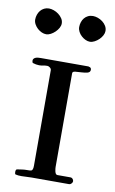

<svg xmlns="http://www.w3.org/2000/svg" viewBox="-80 -726 462 771"><g transform="rotate(10 151.0 -340.5)"><path d="M192.9 -440.9V-58.1Q192.9 -55.7 193.4 -50.8Q193.8 -45.9 195.1 -40.8Q196.3 -35.6 198.7 -31.7Q201.2 -27.8 205.6 -27.8H259.3Q264.6 -27.8 268.3 -23.4Q272 -19 272 -13.7Q272 -9.3 267.6 -4.6Q263.2 0 258.8 0H105.5Q95.7 0 85.9 0.7Q76.2 1.5 64.5 1.5Q57.6 1.5 51.3 1Q44.9 0.5 39.6 -1Q36.6 -2.9 36.6 -10.3Q36.6 -20.5 41.5 -22Q53.7 -23.9 62.5 -25.1Q71.3 -26.4 81.1 -26.4Q88.9 -26.4 92 -26.6Q95.2 -26.9 99.6 -27.8Q106.4 -30.8 106.4 -48.3V-437.5Q106.4 -443.4 100.8 -448Q95.2 -452.6 89.8 -452.6Q78.6 -452.6 72.5 -450.9Q66.4 -449.2 56.6 -449.2Q50.3 -449.2 43.9 -450.4Q37.6 -451.7 31.2 -453.6Q27.8 -455.1 27.8 -459.5Q26.4 -465.8 29.1 -469.7Q31.7 -473.6 36.6 -475.8Q41.5 -478 47.6 -478.5Q53.7 -479 59.1 -479H234.9Q247.6 -479 251 -479Q254.4 -479 255.4 -478Q264.6 -476.6 264.6 -467.3Q264.6 -457 253.4 -454.1Q242.2 -451.2 228.8 -450.7Q215.3 -450.2 204.1 -449Q192.9 -447.8 192.9 -440.9ZM9.3 -627.4Q9.3 -637.7 12.7 -647.5Q16.1 -657.2 22.2 -664.6Q28.3 -671.9 37.1 -676.3Q45.9 -680.7 56.6 -680.7Q65.9 -680.7 76.4 -677Q86.9 -673.3 95.9 -666.5Q105 -659.7 111.1 -650.4Q117.2 -641.1 117.2 -629.9Q117.2 -621.1 112.1 -611.8Q106.9 -602.5 98.9 -594.7Q90.8 -586.9 81.3 -581.8Q71.8 -576.7 62.5 -576.7Q53.7 -576.7 44.4 -580.8Q35.2 -585 27.3 -592Q19.5 -599.1 14.4 -608.4Q9.3 -617.7 9.3 -627.4ZM188.5 -628.4Q188.5 -638.7 191.7 -648.4Q194.8 -658.2 200.9 -665.5Q207 -672.9 215.8 -677.2Q224.6 -681.6 235.8 -681.6Q245.1 -681.6 255.6 -678Q266.1 -674.3 274.9 -667.7Q283.7 -661.1 289.6 -651.6Q295.4 -642.1 295.4 -630.9Q295.4 -622.1 290.5 -612.8Q285.6 -603.5 277.6 -595.7Q269.5 -587.9 259.8 -582.8Q250 -577.6 240.7 -577.6Q231.9 -577.6 222.9 -581.8Q213.9 -585.9 206.1 -593Q198.2 -600.1 193.4 -609.4Q188.5 -618.7 188.5 -628.4Z"/></g></svg>

Font: IM FELL French Canon SC
Style: Regular
Weight: 400
Designer: Igino Marini
Foundry: Igino Marini
Version: 3.00